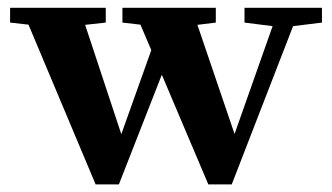

<svg xmlns="http://www.w3.org/2000/svg" viewBox="-20 -469 865 500"><path d="M229 11.2 54.2 -404.8 6.3 -410.2V-448.7H255.4V-410.2L201.7 -404.3L295.9 -119.6L374 -338.4L345.7 -404.8L298.8 -410.2V-448.7H542V-410.2L494.1 -404.3L590.8 -120.1L689.9 -400.9L616.7 -410.2V-448.7H818.4V-410.2L743.2 -400.9L583.5 11.2H522.5L401.4 -274.4L289.6 11.2Z"/></svg>

Font: Elstob 8pt
Style: Bold
Weight: 700
Designer: Peter S. Baker
Version: Version 1.015